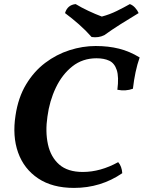

<svg xmlns="http://www.w3.org/2000/svg" viewBox="-20 -910 703 939"><path d="M663 -629Q651 -595 643 -557Q635 -519 630 -476Q595 -463 554 -471Q562 -534 551 -567.5Q540 -601 514.5 -613Q489 -625 452 -625Q384 -625 334 -585.5Q284 -546 253 -481Q222 -416 212 -340Q201 -266 214.5 -204Q228 -142 269.5 -105.5Q311 -69 385 -69Q471 -69 558 -117Q567 -107 572 -93Q577 -79 578 -63Q473 9 342 9Q236 9 166.5 -37.5Q97 -84 68.5 -164Q40 -244 56 -346Q69 -433 107.5 -497Q146 -561 201 -602.5Q256 -644 320 -664.5Q384 -685 448 -685Q510 -685 562 -672Q614 -659 663 -629ZM428 -729Q400 -761 366.5 -790.5Q333 -820 298 -846Q310 -886 350 -890Q378 -873 412 -857Q446 -841 478 -829Q516 -839 551.5 -856.5Q587 -874 615 -890Q629 -885 640.5 -872.5Q652 -860 658 -846Q616 -821 571 -792.5Q526 -764 490 -738Q462 -724 428 -729Z"/></svg>

Font: Vollkorn
Style: Bold Italic
Weight: 700
Italic angle: -11°
Designer: Friedrich Althausen
Foundry: Friedrich Althausen
Version: Version 5.000; ttfautohint (v1.8.3)